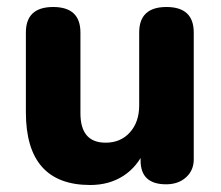

<svg xmlns="http://www.w3.org/2000/svg" viewBox="-20 -521 631 549"><path d="M238 8Q54 8 54 -200V-428Q54 -501 132 -501Q210 -501 210 -428V-197Q210 -113 282 -113Q325 -113 351.5 -142.5Q378 -172 378 -220V-428Q378 -501 456 -501Q534 -501 534 -428V-65Q534 -34 512 -14Q490 6 455 6Q382 6 382 -62V-98L395 -94Q373 -44 332.5 -18Q292 8 238 8Z"/></svg>

Font: Nunito VF Beta Light
Style: Regular
Weight: 300
Designer: Vernon Adams
Foundry: newtypography
Version: Version 3.001